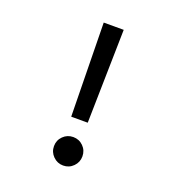

<svg xmlns="http://www.w3.org/2000/svg" viewBox="-129 -802 844 917"><g transform="rotate(20 293.0 -344.0)"><path d="M250 -222.7 242.2 -698.2H343.8L334 -222.7ZM293 9.8Q263.2 9.8 241.9 -11.5Q220.7 -32.7 220.7 -62.5Q220.7 -92.8 241.9 -113.8Q263.2 -134.8 293 -134.8Q323.2 -134.8 344.2 -113.8Q365.2 -92.8 365.2 -62.5Q365.2 -32.7 344.2 -11.5Q323.2 9.8 293 9.8Z"/></g></svg>

Font: Cascadia Code
Style: Regular
Weight: 400
Designer: Aaron Bell
Foundry: Saja Typeworks
Version: Version 2404.023